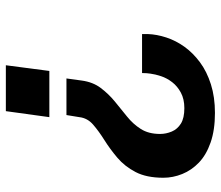

<svg xmlns="http://www.w3.org/2000/svg" viewBox="-68 -482 737 640"><g transform="rotate(-90 300.0 -162.5)"><path d="M358 -309 351 -258Q346 -221 326.5 -195Q307 -169 281.5 -148Q256 -127 231 -107Q206 -87 189.5 -61Q173 -35 173 3Q173 23 181 42Q189 61 207.5 72.5Q226 84 259 84Q289 84 310.5 72.5Q332 61 345.5 43.5Q359 26 365.5 6.5Q372 -13 374 -29Q375 -34 375.5 -42Q376 -50 376 -57H506Q506 -54 506 -49Q506 -44 506 -38Q505 -8 494.5 24Q484 56 463.5 84.5Q443 113 412 136Q381 159 338.5 172.5Q296 186 243 186Q186 186 144.5 171.5Q103 157 77.5 132.5Q52 108 39.5 77Q27 46 27 14Q27 -42 46 -78.5Q65 -115 94 -139.5Q123 -164 152.5 -182.5Q182 -201 204 -220Q226 -239 229 -266L236 -309ZM402 -511 383 -366H229L249 -511Z"/></g></svg>

Font: Chivo Mono SemiBold
Style: Italic
Weight: 600
Italic angle: -8.05°
Monospace: yes
Version: Version 1.008